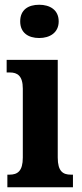

<svg xmlns="http://www.w3.org/2000/svg" viewBox="-20 -788 343 808"><path d="M145 -628C189 -628 227 -650 227 -698C227 -747 189 -768 145 -768C99 -768 65 -747 65 -698C65 -650 99 -628 145 -628ZM11 0H287V-53H278C245 -53 223 -67 223 -125V-536H8V-483H22C53 -483 76 -469 76 -415V-125C76 -68 54 -53 20 -53H11Z"/></svg>

Font: Noto Serif Armenian ExtraCondensed ExtraBold
Style: Regular
Weight: 800
Width: 2
Designer: Monotype Design Team
Foundry: Monotype Imaging Inc.
Version: Version 2.008